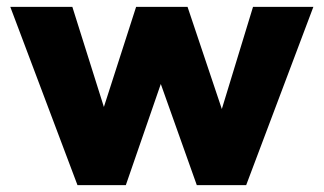

<svg xmlns="http://www.w3.org/2000/svg" viewBox="-20 -536 944 560"><path d="M206 4 10 -516H191L283 -224L377 -516H527L627 -218L718 -516H894L698 4H554L449 -291L347 4Z"/></svg>

Font: REM Medium
Style: Bold
Weight: 700
Version: Version 1.005;gftools[0.9.28]